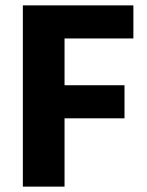

<svg xmlns="http://www.w3.org/2000/svg" viewBox="-20 -694 546 714"><path d="M443 -254H220V0H65V-674H476V-551H220V-377H443Z"/></svg>

Font: Hind Mysuru
Style: Bold
Weight: 700
Designer: Manushi Parikh, Hitesh Malaviya
Foundry: Indian Type Foundry
Version: Version 0.703;PS 1.0;hotconv 1.0.86;makeotf.lib2.5.63406